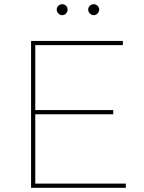

<svg xmlns="http://www.w3.org/2000/svg" viewBox="-20 -894 684 914"><path d="M301.8 -848.1Q301.8 -838.4 294.4 -830.1Q287.1 -821.8 275.9 -821.8Q266.1 -821.8 258.1 -829.8Q250 -837.9 250 -848.1Q250 -859.4 258.1 -866.7Q266.1 -874 275.9 -874Q287.1 -874 294.4 -866.5Q301.8 -858.9 301.8 -848.1ZM452.1 -848.1Q452.1 -838.4 444.6 -830.1Q437 -821.8 425.8 -821.8Q416 -821.8 408 -829.8Q399.9 -837.9 399.9 -848.1Q399.9 -859.4 408 -866.7Q416 -874 425.8 -874Q437 -874 444.6 -866.5Q452.1 -858.9 452.1 -848.1ZM147.9 -679.2V-370.1H519V-350.1H147.9V-20H579.1V0H127.9V-699.2H564.9V-679.2Z"/></svg>

Font: Montserrat
Style: Thin
Weight: 250
Designer: Julieta Ulanovsky
Foundry: Julieta Ulanovsky
Version: Version 1.000;PS 002.000;hotconv 1.0.70;makeotf.lib2.5.58329